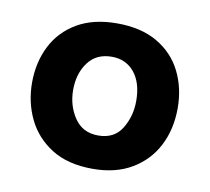

<svg xmlns="http://www.w3.org/2000/svg" viewBox="-54 -788 569 520"><g transform="rotate(10 230.0 -528.0)"><path d="M231.5 -328Q163 -328 118.2 -356.2Q73.5 -384.5 51.5 -430.2Q29.5 -476 29.5 -529.5Q29.5 -585.5 52.2 -630.5Q75 -675.5 119.5 -701.5Q164 -727.5 229 -727.5Q295.5 -727.5 340.2 -701.2Q385 -675 407.5 -630Q430 -585 430 -529.5Q430 -472 406.8 -426.5Q383.5 -381 339 -354.5Q294.5 -328 231.5 -328ZM230.5 -419.5Q274.5 -419.5 295.2 -453.2Q316 -487 316 -529.5Q316 -579 292.8 -607.5Q269.5 -636 230.5 -636Q188 -636 165.2 -605.2Q142.5 -574.5 142.5 -529.5Q142.5 -486.5 165 -453Q187.5 -419.5 230.5 -419.5Z"/></g></svg>

Font: Commissioner
Style: Bold
Weight: 700
Designer: Kostas Bartsokas
Foundry: Kostas Bartsokas
Version: Version 1.000; ttfautohint (v1.8.3)